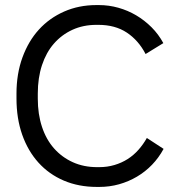

<svg xmlns="http://www.w3.org/2000/svg" viewBox="-20 -729 693 757"><path d="M362 8H372Q412 8 449.5 -2.5Q487 -13 520 -32.5Q553 -52 579.5 -79.5Q606 -107 625 -142L559 -185Q545 -160 526 -138.5Q507 -117 483.5 -102Q460 -87 431.5 -78.5Q403 -70 371 -70H363Q310 -70 267 -89.5Q224 -109 193 -144Q162 -179 145.5 -229Q129 -279 129 -340V-360Q129 -422 145.5 -472Q162 -522 192.5 -557Q223 -592 265.5 -611.5Q308 -631 360 -631H368Q434 -631 480 -600.5Q526 -570 554 -516L624 -559Q605 -594 577.5 -621.5Q550 -649 517 -668.5Q484 -688 446.5 -698.5Q409 -709 370 -709H360Q291 -709 233 -683.5Q175 -658 133.5 -612.5Q92 -567 68.5 -502.5Q45 -438 45 -360V-341Q45 -262 67.5 -198Q90 -134 131.5 -88Q173 -42 231.5 -17Q290 8 362 8Z"/></svg>

Font: Fixel Variable
Style: Regular
Weight: 100
Width: 3
Designer: AlfaBravo + MacPaw
Foundry: Kyrylo Tkachov, Marchela Mozhyna, Serhii Makarenko, Maria Weinstein, Zakhar Kryvoshyya
Version: Version 1.211